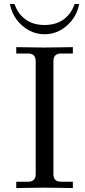

<svg xmlns="http://www.w3.org/2000/svg" viewBox="-20 -953 433 974"><path d="M30.3 -932.6H53.7Q70.3 -883.3 109.1 -854.7Q147.9 -826.2 206.1 -826.2Q264.2 -826.2 303 -854.7Q341.8 -883.3 358.4 -932.6H381.8Q369.1 -866.7 319.3 -823Q269.5 -779.3 206.1 -779.3Q142.6 -779.3 92.8 -823Q43 -866.7 30.3 -932.6ZM62.5 1V-31.2H123Q161.1 -31.2 161.1 -70.3V-642.6Q161.1 -681.6 123 -681.6H62.5V-713.9Q64.5 -713.9 122.6 -712.9Q180.7 -711.9 206.1 -711.9Q231.4 -711.9 289.6 -712.9Q347.7 -713.9 349.6 -713.9V-681.6H289.1Q251 -681.6 251 -642.6V-70.3Q251 -31.2 289.1 -31.2H349.6V1Q347.7 1 289.6 0Q231.4 -1 206.1 -1Q180.7 -1 122.6 0Q64.5 1 62.5 1Z"/></svg>

Font: Theano Old Style
Style: Regular
Weight: 400
Designer: Alexey Kryukov
Version: Version 2.00